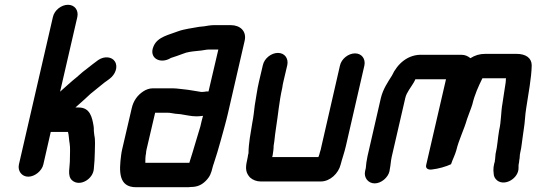

<svg xmlns="http://www.w3.org/2000/svg" viewBox="-20 -726 2241 802"><path d="M201 -655 59 -39C53 -12 71 12 98 12C125 12 155 -12 161 -39L192 -175H264C268 -161 268 -141 271 -126C274 -108 272 -84 272 -64C273 -28 259 9 282 28C314 55 370 22 372 -22C374 -44 376 -67 376 -88C376 -113 379 -140 374 -161L372 -179C372 -188 372 -194 371 -199C365 -236 356 -277 309 -277H295L313 -293C332 -309 340 -318 358 -334L416 -381C425 -388 431 -391 438 -397C462 -415 474 -447 460 -469C448 -489 416 -493 390 -475C376 -465 357 -450 343 -439L325 -425C318 -419 310 -412 301 -404C276 -384 256 -365 231 -343L303 -655C309 -683 292 -706 264 -706C236 -706 207 -683 201 -655Z M590 -86C590 -91 591 -96 592 -101L628 -255H681C685 -255 689 -255 693 -254L712 -251C719 -250 725 -250 734 -249C756 -246 777 -240 801 -240C810 -240 819 -241 826 -242H828C824 -227 820 -213 817 -198C801 -147 788 -99 773 -53C772 -50 772 -48 771 -46H587C587 -59 587 -72 590 -86ZM825 -342C821 -342 817 -342 814 -343C794 -346 769 -351 747 -353L729 -355C720 -356 712 -357 703 -357H617C604 -357 590 -352 578 -344C554 -328 537 -305 530 -273L490 -101C488 -93 487 -85 486 -78C477 -10 475 56 548 56H758C765 56 772 56 778 55C803 55 822 47 839 30C857 12 862 -2 868 -27C869 -32 871 -37 873 -43C884 -77 892 -102 902 -139C911 -172 924 -217 932 -252L1002 -556C1011 -596 983 -621 944 -621H874C860 -621 844 -618 832 -616L812 -614C781 -608 750 -605 723 -595C688 -581 639 -573 622 -534C599 -484 649 -456 694 -484C709 -489 728 -495 743 -501C761 -509 783 -511 802 -513L821 -515C831 -516 841 -519 851 -519H892L851 -344H842C836 -343 832 -342 825 -342Z M1403 -39C1409 -63 1419 -90 1425 -117L1502 -452C1508 -480 1491 -503 1463 -503C1435 -503 1406 -480 1400 -452L1323 -116C1321 -106 1319 -97 1316 -89C1315 -84 1313 -77 1310 -70H1117L1119 -78C1121 -92 1123 -103 1123 -117L1126 -137C1128 -154 1130 -175 1133 -192C1142 -248 1146 -302 1159 -359C1160 -368 1162 -377 1164 -386L1180 -454C1186 -482 1169 -505 1141 -505C1113 -505 1084 -482 1078 -454L1062 -386C1054 -353 1050 -318 1044 -285C1042 -267 1038 -232 1034 -214C1027 -171 1018 -125 1018 -86C1017 -81 1015 -76 1015 -71L1012 -56C1004 -22 1007 -4 1024 15C1036 26 1052 32 1069 32H1320C1359 32 1394 -2 1403 -39Z M1508 -24 1505 -11C1499 16 1518 40 1545 40C1572 40 1601 16 1607 -11L1608 -18C1612 -37 1612 -51 1616 -70L1673 -317C1678 -340 1698 -363 1708 -381C1710 -385 1714 -391 1715 -395H1843L1760 -36C1757 -22 1769 -16 1784 -18C1811 -21 1843 -30 1864 -40C1871 -61 1880 -77 1886 -98C1897 -144 1918 -183 1931 -229C1938 -250 1947 -270 1953 -290C1963 -332 1978 -364 1995 -399H2094L2093 -396C2093 -393 2093 -387 2092 -380C2087 -351 2084 -325 2079 -295C2072 -257 2074 -220 2065 -182C2059 -148 2058 -116 2050 -83C2049 -74 2049 -67 2048 -60C2047 -57 2047 -55 2047 -52L2044 -41C2042 -33 2041 -24 2041 -14L2042 -3C2042 10 2047 20 2057 28C2090 53 2147 18 2146 -25V-35C2146 -38 2147 -41 2147 -42C2148 -47 2149 -52 2149 -57C2152 -68 2150 -76 2153 -88C2159 -112 2160 -135 2164 -159L2168 -187C2173 -216 2173 -245 2178 -274C2187 -335 2200 -399 2201 -453C2201 -484 2176 -501 2138 -501H2007C1983 -501 1964 -495 1945 -483C1934 -492 1922 -497 1909 -497H1747C1685 -501 1640 -460 1617 -410C1600 -383 1580 -354 1571 -317L1515 -73C1511 -55 1509 -38 1508 -24Z"/></svg>

Font: Electronic
Style: UltBlkIt
Weight: 500
Version: Version 1.011